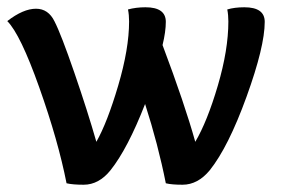

<svg xmlns="http://www.w3.org/2000/svg" viewBox="-23 -505 777 528"><path d="M649 -485Q705 -485 705 -445Q705 -377 655 -239Q605 -101 554 -37Q521 3 479 3Q449 3 433 -1Q412 -107 376 -219Q328 -96 281 -37Q249 3 207 3Q177 3 160 -1Q137 -118 85 -264.5Q33 -411 -3 -447Q41 -481 76 -481Q110 -481 127 -446Q145 -411 181.5 -305Q218 -199 242 -115Q272 -168 302 -269.5Q332 -371 332 -446Q332 -464 329 -479Q351 -485 377 -485Q433 -485 433 -445Q433 -418 424 -381Q485 -219 514 -115Q547 -171 576 -269.5Q605 -368 605 -446Q605 -464 602 -479Q622 -485 649 -485Z"/></svg>

Font: Overlock
Style: Bold
Weight: 700
Designer: Dario Muhafara
Foundry: Dario Manuel Muhafara
Version: Version 1.002